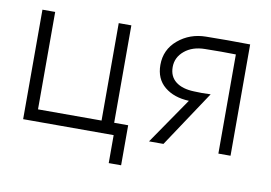

<svg xmlns="http://www.w3.org/2000/svg" viewBox="-68 -585 1145 812"><g transform="rotate(10 505.0 -179.5)"><path d="M108.9 -51.8H381.8V-470.2H436V-51.8H496.1V120.1H442.9V0H54.2V-470.2H108.9Z M892.6 -425.8Q832.5 -427.2 760.7 -425.8Q706.5 -425.3 672.6 -397Q638.7 -368.7 638.7 -327.1Q638.7 -286.6 667 -264.6Q695.3 -242.7 745.6 -241.2Q778.3 -239.3 816.9 -241.2L656.7 0H594.7L731 -198.2Q666.5 -200.7 626.2 -233.9Q585.9 -267.1 585.9 -327.1Q585.9 -393.1 636 -435.1Q686 -477.1 754.9 -478Q845.2 -479.5 944.8 -478V0H892.6Z"/></g></svg>

Font: Kreadon Light
Style: Regular
Weight: 300
Designer: kohakuno
Foundry: StudioGnu
Version: Version 1.000;Glyphs 3.1.2 (3151)